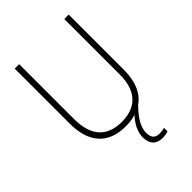

<svg xmlns="http://www.w3.org/2000/svg" viewBox="-265 -830 1164 1164"><g transform="rotate(-45 317.0 -248.0)"><path d="M374 125C374 67 416 16 459 -29C516 -68 549 -137 549 -240V-714H511V-237C511 -92 436 -26 317 -26C194 -26 124 -95 124 -243V-714H86V-241C86 -75 168 10 316 10C347 10 376 6 401 -2C365 37 340 82 340 129C340 191 373 218 424 218C444 218 460 214 472 210V180C462 183 446 186 428 186C392 186 374 167 374 125Z"/></g></svg>

Font: Noto Sans SemiCondensed ExtraLight
Style: Regular
Weight: 200
Width: 4
Designer: Monotype Design Team
Foundry: Monotype Imaging Inc.
Version: Version 2.013